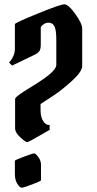

<svg xmlns="http://www.w3.org/2000/svg" viewBox="-20 -790 451 890"><path d="M169 -665V-583Q169 -560 161 -551Q153 -542 140 -536L36 -486L22 -500Q49 -530 49 -564V-678Q49 -684 154.5 -727Q260 -770 278.5 -770Q297 -770 329 -725.5Q361 -681 361 -657V-484Q361 -458 312.5 -414Q264 -370 216 -339L168 -308V-280Q168 -249 178.5 -231.5Q189 -214 200 -212L210 -210V-188Q113 -131 106 -131Q99 -131 74.5 -153Q50 -175 50 -196V-331Q50 -342 115.5 -381.5Q181 -421 211 -446.5Q241 -472 241 -490V-606Q241 -650 232.5 -667.5Q224 -685 204.5 -685Q185 -685 169 -665ZM49 16V-45Q49 -48 90.5 -63.5Q132 -79 138.5 -79Q145 -79 157.5 -62Q170 -45 170 -27V46Q170 49 130 64.5Q90 80 81 80Q72 80 60.5 62.5Q49 45 49 16Z"/></svg>

Font: Pirata One
Style: Regular
Weight: 400
Designer: Rodrigo Fuenzalida, Nicolas Massi
Foundry: Rodrigo Fuenzalida, Nicolas Massi
Version: Version 1.001